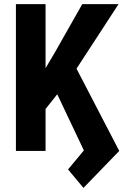

<svg xmlns="http://www.w3.org/2000/svg" viewBox="-20 -731 598 930"><path d="M384.3 179.2 309.6 89.8 386.2 -2.4 257.3 -274.4 200.7 -203.1V0H57.1V-710.9H200.7V-400.9L246.1 -477.5L378.4 -710.9H554.2L350.6 -398.4L557.6 0Z"/></svg>

Font: Roboto Condensed
Style: Bold
Weight: 700
Designer: Google
Version: Version 2.134; 2016